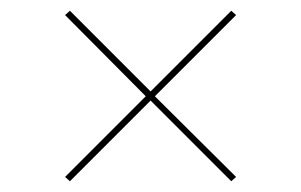

<svg xmlns="http://www.w3.org/2000/svg" viewBox="-20 -417 560 357"><path d="M419 -389 268 -238 419 -88 410 -80 260 -230 110 -80 101 -88 251 -238 101 -389 110 -397 260 -247 410 -397Z"/></svg>

Font: Almendra Display
Style: Regular
Weight: 400
Designer: Ana Sanfelippo
Foundry: Ana Sanfelippo
Version: Version 1.004